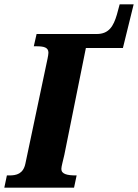

<svg xmlns="http://www.w3.org/2000/svg" viewBox="-41 -872 641 892"><path d="M-21 0H303L315 -57H312C272 -57 244 -63 244 -87C244 -99 252 -125 258 -153L358 -649H530L580 -852H515L502 -804C486 -750 465 -714 408 -714H129L116 -657H127C163 -657 184 -652 184 -627C184 -620 182 -611 180 -600L77 -112C67 -64 35 -57 3 -57H-9Z"/></svg>

Font: Noto Serif ExtraCondensed Black
Style: Italic
Weight: 900
Width: 2
Italic angle: -12°
Designer: Monotype Design Team
Foundry: Monotype Imaging Inc.
Version: Version 2.014